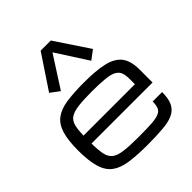

<svg xmlns="http://www.w3.org/2000/svg" viewBox="-246 -1083 1257 1257"><g transform="rotate(-45 382.5 -455.0)"><path d="M706.5 -167Q706.5 -104 688 -67.9Q668.9 -31.7 630.4 -15.1Q593.8 1.5 532.2 5.9Q480.5 10.7 389.6 10.7Q299.8 10.7 230 1Q163.6 -8.8 124 -38.1Q83.5 -67.4 65.4 -126.5Q46.9 -188 46.9 -284.2Q46.9 -381.8 64.9 -437.5Q82.5 -495.1 122.6 -524.4Q162.6 -554.2 228 -563.5Q297.9 -573.2 387.2 -573.2Q499 -573.2 565.9 -558.1Q636.7 -543 671.9 -500.5Q706.5 -457 706.5 -376V-255.4H141.1Q142.1 -192.4 149.9 -155.3Q158.2 -117.7 183.1 -98.6Q208 -79.6 257.8 -73.7Q302.2 -67.4 389.6 -67.4Q463.9 -67.4 509.8 -70.3Q554.7 -73.2 579.1 -83.5Q602.5 -93.3 610.8 -113.3Q619.1 -135.3 619.1 -167ZM387.2 -495.1Q307.6 -495.1 259.3 -489.3Q210.4 -483.4 185.1 -466.8Q159.7 -450.2 150.9 -416.5Q142.1 -386.2 141.1 -329.1H616.7V-376Q616.7 -413.1 608.9 -434.6Q601.1 -457 577.1 -471.2Q553.7 -484.9 508.3 -489.7Q455.6 -495.1 387.2 -495.1ZM179.7 -686.5 335.9 -920.9H429.7L585.9 -686.5L523.4 -639.6L382.8 -858.4L242.2 -639.6Z"/></g></svg>

Font: Michroma+
Style: Regular
Weight: 400
Designer: beogot
Foundry: beogot
Version: Version